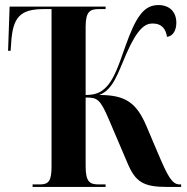

<svg xmlns="http://www.w3.org/2000/svg" viewBox="-20 -740 742 760"><path d="M109 0H398V-10H371C336 -10 319 -19 319 -82V-354C365 -354 376 -349 411 -267L484 -96C516 -19 548 0 642 0H697V-10H691C661 -10 644 -42 605 -134L560 -240C520 -335 475 -364 373 -364C428 -385 447 -451 480 -527C525 -629 555 -647 584 -647C622 -647 637 -623 641 -594C665 -597 678 -620 678 -650C678 -692 652 -720 607 -720C548 -720 517 -671 476 -556C450 -481 433 -435 409 -405C386 -377 363 -364 319 -364V-634C319 -695 337 -704 371 -704H398V-714H18L12 -539H22L24 -567C30 -672 59 -704 154 -704H184V-81C184 -25 173 -10 139 -10H109Z"/></svg>

Font: Noto Serif Display ExtraCondensed
Style: Bold
Weight: 700
Width: 2
Designer: Monotype Design Team
Foundry: Monotype Imaging Inc.
Version: Version 2.009